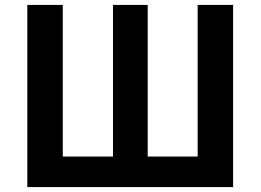

<svg xmlns="http://www.w3.org/2000/svg" viewBox="-20 -760 1059 780"><path d="M91 0H927V-740H783V-124H580V-740H439V-124H235V-740H91Z"/></svg>

Font: Spoqa Han Sans Neo Bold
Style: Bold
Weight: 700
Designer: [Spoqa Han Sans Neo] Dong-huui Kim  Younghwa Kang  Yujin Lee  [Noto Sans] Ryoko NISHIZUKA  (kana & ideographs); Paul D. 
Foundry: Spoqa (http://www.spoqa-han-sans.com)
Version: Version 1.000